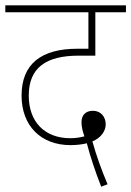

<svg xmlns="http://www.w3.org/2000/svg" viewBox="-20 -642 493 721"><path d="M360 59 384 50C361 -4 342 -57 327 -111C359 -124 377 -150 377 -175C377 -203 359 -226 329 -226C301 -226 286 -209 286 -183C286 -165 291 -147 297 -130C282 -126 264 -123 244 -123C149 -123 88 -183 88 -283C88 -387 152 -433 275 -433H338V-596H453V-622H0V-596H312V-459H271C135 -459 61 -402 61 -283C61 -170 133 -97 245 -97C269 -97 290 -100 306 -104C320 -51 338 3 360 59Z"/></svg>

Font: Noto Sans Devanagari SemiCondensed Thin
Style: Regular
Weight: 100
Width: 4
Designer: Jelle Bosma - Monotype Design Team
Foundry: Monotype Imaging Inc.
Version: Version 2.004